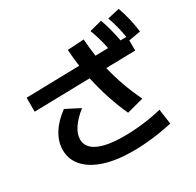

<svg xmlns="http://www.w3.org/2000/svg" viewBox="-189 -1071 1378 1347"><g transform="rotate(-30 500.0 -397.5)"><path d="M95 -193Q95 -259 134 -322.5Q173 -386 246 -439L359 -381Q237 -282 237 -196Q237 -131 308.5 -96.5Q380 -62 515 -62Q672 -62 824 -99L841 23Q671 60 518 60Q388 60 293 29.5Q198 -1 146.5 -58Q95 -115 95 -193ZM59 -638 491 -648Q482 -705 477 -784L610 -792Q615 -719 625 -652L728 -654Q712 -737 681 -819L781 -845Q811 -762 831 -657L878 -658Q864 -748 833 -833L930 -855Q965 -759 980 -643L884 -626V-544L647 -539Q685 -379 759 -227L623 -191Q550 -350 510 -535L59 -525Z"/></g></svg>

Font: Enso
Style: Bold
Weight: 700
Designer: Coji Morishita
Foundry: UNDERFOREST DESIGN
Version: Version 1.000